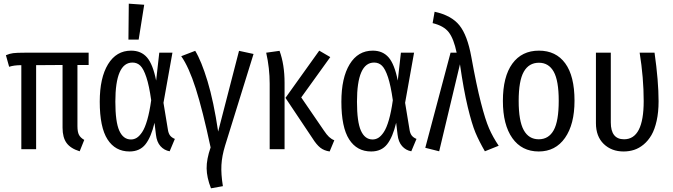

<svg xmlns="http://www.w3.org/2000/svg" viewBox="-20 -813 3665 1046"><path d="M462.9 -459H401.9V-126Q401.9 -94.2 410.2 -78.4Q418.5 -62.5 439 -50.8L414.1 11.2Q364.7 -3.9 342.8 -33.9Q320.8 -64 320.8 -117.2V-459L176.8 -458V0H96.2V-458Q56.6 -458 29.8 -449.2L12.2 -512.2Q32.2 -521 51.5 -523.4Q70.8 -525.9 112.8 -525.9H462.9Z M681.6 -793 765.6 -787.1 735.4 -597.2H679.7ZM694.3 -537.1Q749 -537.1 781 -500Q813 -462.9 830.6 -374L847.7 -525.9H919.4L870.6 -252.9L894.5 -107.9Q897.5 -86.9 906.2 -75.2Q915 -63.5 932.6 -56.2L904.3 11.2Q874.5 5.9 854.2 -16.8Q834 -39.6 829.6 -79.1L821.8 -144Q803.2 -65.9 772.5 -26.9Q741.7 12.2 685.5 12.2Q607.9 12.2 565.7 -53.7Q523.4 -119.6 523.4 -258.8Q523.4 -389.2 568.6 -463.1Q613.8 -537.1 694.3 -537.1ZM701.7 -472.2Q608.4 -472.2 608.4 -258.8Q608.4 -148.9 629.9 -101.1Q651.4 -53.2 693.4 -53.2Q710.4 -53.2 725.1 -62.3Q739.7 -71.3 754.6 -93.5Q769.5 -115.7 782.2 -159.7Q794.9 -203.6 803.7 -267.1Q792.5 -346.7 777.3 -392.3Q762.2 -438 744.6 -455.1Q727.1 -472.2 701.7 -472.2Z M1043.5 -536.1Q1077.1 -481 1110.6 -370.8Q1144 -260.7 1168.5 -96.2L1282.2 -536.1L1361.3 -519L1206.1 -19Q1189 37.1 1186.3 85.9Q1183.6 134.8 1194.3 201.2L1129.4 212.9Q1106.4 154.3 1105.7 104.5Q1105 54.7 1127.4 -9.8Q1084 -213.4 1046.4 -330.8Q1008.8 -448.2 967.3 -506.8Z M1779.3 -502 1621.1 -282.2 1745.1 -101.1Q1759.8 -79.1 1772.5 -67.1Q1785.2 -55.2 1801.3 -48.8L1775.9 12.2Q1745.6 7.8 1724.9 -8.5Q1704.1 -24.9 1682.1 -60.1L1535.2 -279.8L1719.2 -537.1ZM1502.9 -536.1Q1530.3 -461.4 1530.3 -361.8V0H1449.2V-356.9Q1449.2 -441.9 1430.2 -525.9Z M2010.7 -537.1Q2065.4 -537.1 2097.4 -500Q2129.4 -462.9 2147 -374L2164.1 -525.9H2235.8L2187 -252.9L2210.9 -107.9Q2213.9 -86.9 2222.7 -75.2Q2231.4 -63.5 2249 -56.2L2220.7 11.2Q2190.9 5.9 2170.7 -16.8Q2150.4 -39.6 2146 -79.1L2138.2 -144Q2119.6 -65.9 2088.9 -26.9Q2058.1 12.2 2002 12.2Q1924.3 12.2 1882.1 -53.7Q1839.8 -119.6 1839.8 -258.8Q1839.8 -389.2 1885 -463.1Q1930.2 -537.1 2010.7 -537.1ZM2018.1 -472.2Q1924.8 -472.2 1924.8 -258.8Q1924.8 -148.9 1946.3 -101.1Q1967.8 -53.2 2009.8 -53.2Q2026.9 -53.2 2041.5 -62.3Q2056.2 -71.3 2071 -93.5Q2085.9 -115.7 2098.6 -159.7Q2111.3 -203.6 2120.1 -267.1Q2108.9 -346.7 2093.8 -392.3Q2078.6 -438 2061 -455.1Q2043.5 -472.2 2018.1 -472.2Z M2347.7 -749Q2439.5 -729 2482.9 -675Q2526.4 -621.1 2547.9 -502Q2575.7 -348.1 2599.9 -254.2Q2624 -160.2 2644.5 -113.3Q2665 -66.4 2696.8 -19L2621.6 11.2Q2589.8 -43.9 2570.3 -90.3Q2550.8 -136.7 2528.3 -229.7Q2505.9 -322.8 2485.8 -462.9L2372.6 11.2L2296.9 -7.8L2434.6 -525.9H2467.8Q2452.1 -601.6 2425 -637Q2397.9 -672.4 2336.9 -687Z M2916 -537.1Q3008.8 -537.1 3059.3 -468Q3109.9 -398.9 3109.9 -264.2Q3109.9 -135.7 3058.1 -61.8Q3006.3 12.2 2915 12.2Q2822.8 12.2 2771.2 -60.5Q2719.7 -133.3 2719.7 -263.2Q2719.7 -395.5 2771.2 -466.3Q2822.8 -537.1 2916 -537.1ZM2916 -471.2Q2861.3 -471.2 2833.5 -422.1Q2805.7 -373 2805.7 -263.2Q2805.7 -153.8 2833.3 -104Q2860.8 -54.2 2915 -54.2Q2969.2 -54.2 2996.6 -103.8Q3023.9 -153.3 3023.9 -264.2Q3023.9 -373.5 2996.6 -422.4Q2969.2 -471.2 2916 -471.2Z M3545.9 -525.9Q3567.9 -371.1 3567.9 -261.2Q3567.9 -202.1 3557.4 -155Q3546.9 -107.9 3529.1 -77.1Q3511.2 -46.4 3486.6 -25.9Q3461.9 -5.4 3434.8 3.4Q3407.7 12.2 3377 12.2Q3311.5 12.2 3269 -28.8Q3226.6 -69.8 3226.6 -142.1V-525.9H3307.6V-146Q3307.6 -54.2 3379.9 -54.2Q3486.8 -54.2 3486.8 -262.2Q3486.8 -389.2 3464.8 -525.9Z"/></svg>

Font: Fira Sans Compressed Book
Style: Regular
Weight: 350
Width: 1
Designer: Carrois Corporate & Edenspiekermann AG
Foundry: Carrois Corporate GbR & Edenspiekermann AG
Version: Version 4.203;PS 004.203;hotconv 1.0.88;makeotf.lib2.5.64775